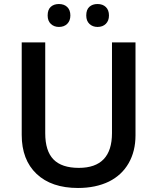

<svg xmlns="http://www.w3.org/2000/svg" viewBox="-20 -925 782 955"><path d="M273 -791Q299 -791 314.5 -806.5Q330 -822 330 -848Q330 -875 314.5 -890Q299 -905 273 -905Q248 -905 232.5 -891Q217 -877 217 -848Q217 -821 233 -806Q249 -791 273 -791ZM465 -791Q491 -791 506.5 -806.5Q522 -822 522 -848Q522 -875 506.5 -890Q491 -905 465 -905Q440 -905 424.5 -891Q409 -877 409 -848Q409 -821 425 -806Q441 -791 465 -791ZM537 -263Q537 -90 372 -90Q287 -90 246 -132Q205 -174 205 -262V-714H88V-254Q88 -130 162 -60Q236 10 368 10Q456 10 522 -22Q586 -54 620 -113.5Q654 -173 654 -252V-714H537Z"/></svg>

Font: OpenSansMMV
Style: Semibold
Weight: 600
Designer: Steve Matteson
Foundry: Ascender Corporation
Version: Version 6.000